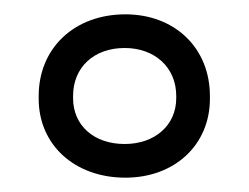

<svg xmlns="http://www.w3.org/2000/svg" viewBox="-20 -700 348 268"><path d="M34 -566V-562C34 -498 84 -452 155 -452C224 -452 273 -498 273 -562V-566C273 -633 224 -680 155 -680C84 -680 34 -633 34 -566ZM82 -563V-566C82 -606 111 -633 154 -633C196 -633 226 -606 226 -566V-563C226 -525 196 -499 154 -499C111 -499 82 -525 82 -563Z"/></svg>

Font: LT Wave Alt Light
Style: Regular
Weight: 300
Designer: Daniel Lyons
Version: Version 2.5 (Glyphs App)